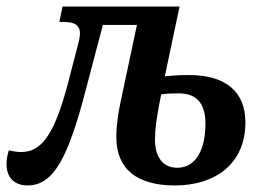

<svg xmlns="http://www.w3.org/2000/svg" viewBox="-52 -556 804 586"><path d="M32 10C111 10 156 -72 212 -290L262 -480H366L315 -240C309 -211 303 -173 303 -138C303 -38 368 10 482 10C606 10 697 -57 697 -182C697 -273 641 -327 524 -327C511 -327 488 -327 451 -323L496 -536H139L129 -489H142C173 -489 192 -481 192 -454C192 -446 190 -434 186 -420L155 -300C112 -137 71 -92 12 -92C1 -92 -12 -94 -25 -97C-30 -82 -32 -68 -32 -55C-32 -13 -7 10 32 10ZM489 -44C446 -44 421 -75 421 -131C421 -158 426 -202 440 -268C461 -271 477 -271 494 -271C547 -271 575 -242 575 -178C575 -103 548 -44 489 -44Z"/></svg>

Font: Noto Serif Condensed SemiBold
Style: Italic
Weight: 600
Width: 3
Italic angle: -12°
Designer: Monotype Design Team
Foundry: Monotype Imaging Inc.
Version: Version 2.014